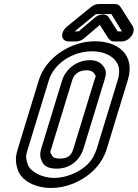

<svg xmlns="http://www.w3.org/2000/svg" viewBox="-20 -903 684 954"><path d="M223 -505C247 -584 337 -648 437 -648C514 -648 568 -609 572 -556C572 -539 571 -523 565 -505L461 -165C442 -104 406 -66 337 -37C306 -25 278 -19 249 -19C186 -19 129 -52 118 -86C105 -126 109 -131 119 -165ZM452 -698C332 -698 208 -618 173 -505L69 -165C58 -129 54 -104 68 -60C86 -4 157 31 234 31C271 31 306 24 344 9C429 -27 487 -86 511 -165L615 -505C654 -633 564 -698 452 -698ZM497 -569C482 -593 458 -604 427 -604C355 -604 304 -553 289 -505L185 -165C178 -143 177 -120 192 -94C204 -73 230 -65 262 -65C338 -65 381 -118 395 -165L499 -505C505 -524 512 -547 497 -569ZM449 -505 345 -165C336 -136 323 -115 277 -115C253 -115 244 -121 240 -128C227 -148 229 -147 235 -165L339 -505C346 -529 367 -554 411 -554C430 -554 443 -547 450 -535C458 -520 458 -533 449 -505ZM521 -816C509 -836 477 -837 452 -816L372 -748C371 -747 369 -747 369 -747H351L455 -832C456 -832 459 -833 459 -833H532C533 -833 534 -832 534 -832L586 -747H566C565 -747 564 -748 564 -748ZM476 -779 519 -712C527 -701 535 -697 549 -697H584C624 -697 656 -743 640 -772L579 -868C571 -879 563 -883 549 -883H472C458 -883 446 -879 432 -868L313 -771C290 -753 282 -724 295 -708C301 -701 311 -697 322 -697H356C370 -697 384 -701 397 -712Z"/></svg>

Font: DIN Rundschrift
Style: BreitKontKu
Weight: 400
Width: 7
Version: Version 1.027